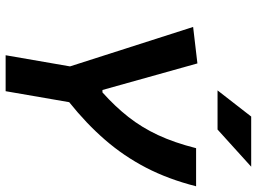

<svg xmlns="http://www.w3.org/2000/svg" viewBox="-138 -796 934 699"><g transform="rotate(90 329.5 -447.0)"><path d="M181.6 0 222.2 -234.4 78.6 -682.6 211.4 -698.2 308.1 -352.5H316.9Q368.2 -398.4 406.2 -446.8Q444.3 -495.1 472.2 -554.7Q500 -614.3 520 -693.4H658.7Q632.8 -591.8 590.8 -511Q548.8 -430.2 489.7 -362.1Q430.7 -293.9 352.5 -231.4L312.5 0ZM309.6 -771.5 404.8 -894H587.4L452.1 -771.5Z"/></g></svg>

Font: CaskaydiaCove NFP
Style: Bold Italic
Weight: 700
Italic angle: -10°
Designer: Aaron Bell
Foundry: Saja Typeworks
Version: Version 2111.001; VTT 6.35;Nerd Fonts 3.1.1